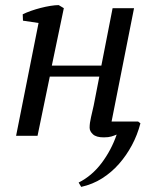

<svg xmlns="http://www.w3.org/2000/svg" viewBox="-20 -532 598 752"><path d="M386 6Q357 6 344 -6Q331 -18 331 -32Q331 -50 336.5 -73Q342 -96 347 -119L369 -232H175L127 0H43L131 -442L70 -451L69 -476Q83 -483 101.5 -489.5Q120 -496 139.5 -501Q159 -506 177.5 -509Q196 -512 210 -512L230 -500L183 -275H377L421 -500H505L417 -56H521L530 -49Q518 -3 496.5 37Q475 77 446 110Q417 143 380 166.5Q343 190 298 200L288 183Q340 157 378 106.5Q416 56 437 -5Q428 -1 416.5 2.5Q405 6 387 6Z"/></svg>

Font: PTSerifItalic
Style: Italic
Weight: 400
Italic angle: -12°
Designer: A.Korolkova, O.Umpeleva, V.Yefimov
Foundry: ParaType Ltd
Version: Version 1.000W OFL